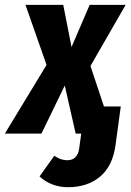

<svg xmlns="http://www.w3.org/2000/svg" viewBox="-68 -551 539 792"><path d="M305.2 -278.8 360.8 -111.8H430.2L415 0L408.2 49.8Q396 135.3 344 178.2Q292 221.2 212.9 221.2Q143.6 221.2 95.2 176.8L155.8 91.8Q167.5 98.6 173.8 101.8Q180.2 105 189.7 107.4Q199.2 109.9 210 109.9Q231 109.9 243.4 97.2Q255.9 84.5 258.8 60.1L267.1 0H244.1L199.2 -198.2L103 0H-47.9L124 -283.2L37.1 -530.8H192.9L227.1 -356.9L301.8 -530.8H450.2Z"/></svg>

Font: Fira Sans Compressed
Style: Bold Italic
Weight: 700
Width: 3
Italic angle: -8°
Designer: Carrois Corporate & Edenspiekermann AG
Foundry: Carrois Corporate GbR & Edenspiekermann AG
Version: Version 4.203;PS 004.203;hotconv 1.0.88;makeotf.lib2.5.64775